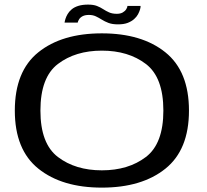

<svg xmlns="http://www.w3.org/2000/svg" viewBox="-20 -830 920 855"><path d="M433.5 5.5Q611.5 5.5 716.5 -78.8Q821.5 -163 821.5 -337.5Q821.5 -512.5 716.5 -597Q611.5 -681.5 433.5 -681.5Q255.5 -681.5 150.8 -597.2Q46 -513 46 -337.5Q46 -163 151 -78.8Q256 5.5 433.5 5.5ZM433.5 -71.5Q316 -71.5 238 -130.8Q160 -190 160 -337.5Q160 -486 238 -545.2Q316 -604.5 433.5 -604.5Q551.5 -604.5 629.5 -545.2Q707.5 -486 707.5 -337.5Q707.5 -190 629.5 -130.8Q551.5 -71.5 433.5 -71.5ZM505.5 -721.5Q531.5 -721.5 548.8 -728.2Q566 -735 577.2 -745Q588.5 -755 594.5 -766.2Q600.5 -777.5 603.5 -787.5Q606.5 -797.5 606 -803.5H547.5Q547.5 -797.5 542.2 -789Q537 -780.5 526.5 -774.5Q516 -768.5 500.5 -768.5Q480 -768.5 466 -774.8Q452 -781 439.5 -789.2Q427 -797.5 411.5 -803.5Q396 -809.5 372 -809.5Q347 -809.5 328.8 -803.8Q310.5 -798 299 -788.2Q287.5 -778.5 281 -767.2Q274.5 -756 271.5 -746.2Q268.5 -736.5 267.5 -729.5H326Q327 -735.5 332.2 -744Q337.5 -752.5 348.2 -758Q359 -763.5 376 -763.5Q393.5 -763.5 406.8 -757.2Q420 -751 433 -742.8Q446 -734.5 463 -728Q480 -721.5 505.5 -721.5Z"/></svg>

Font: Anybody Expanded
Style: Regular
Weight: 400
Width: 7
Version: Version 1.113;gftools[0.9.25]